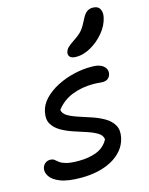

<svg xmlns="http://www.w3.org/2000/svg" viewBox="-118 -856 732 941"><g transform="rotate(-15 247.5 -385.5)"><path d="M176.8 10Q108.2 10 70.8 -4.9Q33.4 -19.8 19.9 -41Q6.4 -62.2 10.2 -80.4Q12.8 -95 23.6 -104.8Q34.4 -114.6 50 -114.6Q64 -114.6 71.7 -108.4Q79.4 -102.2 89.8 -93.8Q100.2 -85.4 122.1 -79.2Q144 -73 185.2 -73Q238.8 -73 277.9 -88.9Q317 -104.8 336.6 -142Q334.6 -162.2 313.4 -175.4Q292.2 -188.6 260.9 -198.8Q229.6 -209 196.5 -219.9Q163.4 -230.8 135.7 -246.7Q108 -262.6 93.5 -286.8Q79 -311 87 -347.8Q93.8 -382.8 121.3 -411.6Q148.8 -440.4 188.9 -461.1Q229 -481.8 275.5 -492.6Q322 -503.4 366 -502.6Q395.2 -502.6 411.7 -494.4Q428.2 -486.2 435 -473.6Q441.8 -461 439 -447Q436.2 -432.8 425.6 -424.2Q415 -415.6 398.2 -415.6Q392.4 -415.6 386.2 -416.3Q380 -417 371.6 -417.7Q363.2 -418.4 351.6 -418.4Q291.8 -418.4 243.1 -399Q194.4 -379.6 162.4 -338Q164.6 -318.8 185.3 -306.3Q206 -293.8 237.7 -283.4Q269.4 -273 303 -261.9Q336.6 -250.8 364.9 -234.4Q393.2 -218 408.1 -192.6Q423 -167.2 415 -129.2Q407.6 -94.6 385.8 -68.4Q364 -42.2 331.8 -24.7Q299.6 -7.2 260.1 1.4Q220.6 10 176.8 10ZM307 -568.6Q284.6 -568.6 275.2 -577.4Q265.8 -586.2 268.4 -600Q271.6 -614.6 282.4 -625Q293.2 -635.4 316 -650.4Q346.4 -670.4 360.1 -687.5Q373.8 -704.6 387.4 -732.6Q401 -761.4 414.5 -771.1Q428 -780.8 444 -780.8Q470.8 -780.8 480.5 -763.7Q490.2 -746.6 485.4 -722.6Q477 -681.8 447.6 -646.5Q418.2 -611.2 380.3 -589.9Q342.4 -568.6 307 -568.6Z"/></g></svg>

Font: Shantell Sans Light
Style: Italic
Weight: 300
Italic angle: -11°
Designer: Stephen Nixon, Anya Danilova, Shantell Martin
Foundry: Arrow Type
Version: Version 1.008;[ac192a2d6]